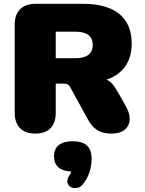

<svg xmlns="http://www.w3.org/2000/svg" viewBox="-20 -690 758 1006"><path d="M165 10C235 10 272 -29 272 -99V-252H305C340 -252 342 -244 353 -224L439 -67C468 -13 504 10 564 10C657 10 680 -60 642 -128L607 -191C575 -248 558 -267 537 -272C622 -301 670 -364 670 -462C670 -602 577 -670 415 -670H166C96 -670 57 -631 57 -561V-99C57 -29 96 10 165 10ZM375 -385H272V-524H375C433 -524 466 -502 466 -455C466 -407 433 -385 375 -385ZM412 278C445 240 460 190 460 140C460 80 427 50 362 50C297 50 263 77 263 129C263 179 294 206 354 209C351 216 347 224 343 230C306 284 376 319 412 278Z"/></svg>

Font: SN Pro Black
Style: Regular
Weight: 900
Designer: Tobias Whetton
Foundry: Supernotes
Version: Version 1.001;Glyphs 3.2 (3249)